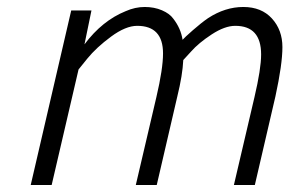

<svg xmlns="http://www.w3.org/2000/svg" viewBox="-20 -530 829 550"><path d="M447 -377Q447 -456 373 -456Q340 -456 298 -425Q256 -394 230 -362L205 -331L128 0H68L184 -500H242L222 -403Q273 -471 340 -498Q367 -510 394.5 -510Q422 -510 444 -500.5Q466 -491 476 -477Q498 -449 503 -416Q508 -422 532.5 -443.5Q557 -465 576 -478Q625 -510 677 -510Q729 -510 759 -477Q789 -444 789 -395Q789 -346 769 -254L710 0H650L709 -252Q728 -333 728 -374Q728 -456 654 -456Q624 -456 586.5 -431.5Q549 -407 527 -382L505 -358Q503 -315 488 -254L429 0H369L428 -252Q447 -333 447 -377Z"/></svg>

Font: Titillium Web Light
Style: Italic
Weight: 300
Italic angle: -13°
Version: Version 1.002;PS 57.000;hotconv 1.0.70;makeotf.lib2.5.55311